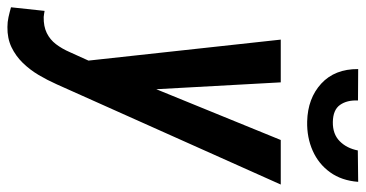

<svg xmlns="http://www.w3.org/2000/svg" viewBox="-289 -523 994 522"><g transform="rotate(90 208.0 -262.0)"><path d="M138.2 -64 327.6 -528.3H448.7L176.3 80.6Q165 106 150.9 129.9Q136.7 153.8 117.9 173.1Q99.1 192.4 75 203.9Q50.8 215.3 20.5 214.8Q6.8 214.8 -6.3 211.9Q-19.5 209 -33.2 205.1L-23.4 113.8Q-19 114.7 -14.9 115.2Q-10.7 115.7 -6.8 116.2Q18.6 116.7 36.6 107.9Q54.7 99.1 67.1 82.8Q79.6 66.4 88.9 44.9ZM170.9 -528.3 192.9 -129.4 190.4 -6.3 113.8 13.2 54.7 -528.3ZM356 -737.8 441.4 -738.8Q438 -693.8 415.5 -662.6Q393.1 -631.3 356.9 -615.2Q320.8 -599.1 277.3 -600.1Q214.4 -601.6 174.3 -638.4Q134.3 -675.3 134.8 -738.8L220.2 -738.3Q218.8 -708.5 232.2 -689.5Q245.6 -670.4 278.8 -669.9Q311.5 -669.4 330.8 -688.5Q350.1 -707.5 356 -737.8Z"/></g></svg>

Font: Roboto Condensed Medium
Style: Italic
Weight: 500
Italic angle: -12°
Designer: Christian Robertson
Foundry: Google
Version: Version 3.0; 2020